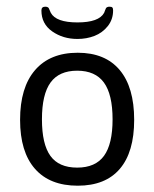

<svg xmlns="http://www.w3.org/2000/svg" viewBox="-20 -561 470 585"><path d="M216 -442.3Q172 -442.3 139.1 -465.3Q106.2 -488.3 106.2 -529.1Q106.2 -540.6 117.7 -540.6Q122.5 -540.6 125 -539.2Q127.6 -537.9 128.6 -536.1Q129.6 -534.3 131.4 -529.7Q133.2 -525.2 134.8 -522Q150.6 -492.7 216 -492.7Q281.4 -492.7 297.3 -522Q298.5 -524.8 300.2 -529.7Q302 -534.7 303 -536.3Q304 -537.9 306.6 -539.2Q309.2 -540.6 313.5 -540.6Q320.3 -540.6 322.4 -538Q324.6 -535.5 324.6 -529.1Q324.6 -501.8 308.4 -481.4Q292.1 -461 267.9 -451.6Q243.8 -442.3 216 -442.3ZM216.8 4.8Q131.6 4.8 86.4 -46.8Q41.2 -98.3 41.2 -195.8Q41.2 -294.5 86.8 -347.4Q132.4 -400.3 216.8 -400.3Q300.4 -400.3 344.6 -347.8Q388.8 -295.3 388.8 -195.8Q388.8 -97.5 345 -46.4Q301.2 4.8 216.8 4.8ZM215.2 -50.3Q270.7 -50.3 296.9 -86.2Q323 -122.1 323 -197.4Q323 -273.1 296.7 -309.4Q270.3 -345.6 215.2 -345.6Q160.1 -345.6 134 -309.6Q107.8 -273.5 107.8 -197.4Q107.8 -121.7 133.6 -86Q159.3 -50.3 215.2 -50.3Z"/></svg>

Font: Jaldi
Style: Regular
Weight: 400
Designer: Pablo Cosgaya and Nicolas Silva
Foundry: Omnibus-Type
Version: Version 1.001;PS 001.001;hotconv 1.0.70;makeotf.lib2.5.58329